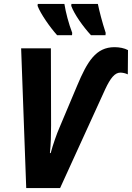

<svg xmlns="http://www.w3.org/2000/svg" viewBox="-20 -961 674 981"><path d="M272 -781H348L349 -793C331 -840 316 -897 309 -941H173L172 -931C187 -891 235 -822 272 -781ZM445 -781H519L520 -793C501 -851 488 -903 480 -941H345L344 -931C359 -889 405 -824 445 -781ZM114 0H287L518 -506C544 -561 566 -590 595 -590C606 -590 621 -587 633 -581L634 -705C616 -715 590 -720 565 -720C470 -720 426 -647 374 -523L283 -307C271 -280 250 -221 239 -179H235C240 -224 241 -276 241 -321L240 -714H88Z"/></svg>

Font: Noto Sans Display SemiCondensed Extra
Style: Italic
Weight: 800
Width: 4
Italic angle: -12°
Designer: Monotype Design Team
Foundry: Monotype Imaging Inc.
Version: Version 1.900